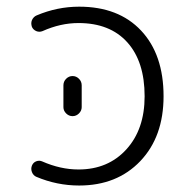

<svg xmlns="http://www.w3.org/2000/svg" viewBox="-20 -576 556 584"><path d="M109.4 -481.4Q99.6 -477.5 90.3 -481.4Q81.1 -485.4 77.1 -494.1Q75.2 -500 75.2 -504.9Q75.2 -509.8 77.1 -514.6Q82 -525.4 91.8 -529.3Q154.3 -555.7 220.7 -555.7Q340.8 -555.7 409.2 -482.9Q477.5 -410.2 477.5 -283.2Q477.5 -160.2 406.7 -85.9Q335.9 -11.7 220.7 -11.7Q153.3 -11.7 90.8 -38.1Q81.1 -42 77.1 -52.7Q75.2 -57.6 75.2 -62.5Q75.2 -67.4 77.1 -72.3Q81.1 -82 90.3 -85.4Q99.6 -88.9 108.4 -85Q164.1 -60.5 218.8 -60.5Q308.6 -60.5 364.3 -121.6Q419.9 -182.6 419.9 -283.2Q419.9 -388.7 367.2 -447.3Q314.5 -505.9 218.8 -505.9Q164.1 -505.9 109.4 -481.4ZM172.9 -250V-316.4Q172.9 -328.1 181.2 -336.4Q189.5 -344.7 200.7 -344.7Q211.9 -344.7 220.2 -336.4Q228.5 -328.1 228.5 -316.4V-250Q228.5 -239.3 220.2 -231Q211.9 -222.7 200.7 -222.7Q189.5 -222.7 181.2 -231Q172.9 -239.3 172.9 -250Z"/></svg>

Font: irohamaru Light
Style: Regular
Weight: 200
Designer: [Source Han Sans]
Ryoko NISHIZUKA  (kana & ideographs); Paul D. Hunt (Latin, Greek & Cyrillic); Wenlong ZHANG  (bopomofo
Version: Version 1.01